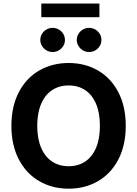

<svg xmlns="http://www.w3.org/2000/svg" viewBox="-20 -1081 793 1110"><path d="M377 9.8Q282.2 9.8 207 -33.7Q131.8 -77.1 88.9 -159.4Q45.9 -241.7 45.9 -353.5Q45.9 -465.8 88.9 -548.1Q131.8 -630.4 207 -673.6Q282.2 -716.8 377 -716.8Q471.2 -716.8 546.1 -673.6Q621.1 -630.4 664.1 -548.1Q707 -465.8 707 -353.5Q707 -241.2 664.1 -158.9Q621.1 -76.7 546.1 -33.4Q471.2 9.8 377 9.8ZM377 -586.9Q321.8 -586.9 281 -559.8Q240.2 -532.7 217.8 -480.2Q195.3 -427.7 195.3 -353.5Q195.3 -279.3 217.8 -226.8Q240.2 -174.3 281 -147.2Q321.8 -120.1 377 -120.1Q432.1 -120.1 472.7 -147.2Q513.2 -174.3 535.4 -226.6Q557.6 -278.8 557.6 -353.5Q557.6 -428.2 535.4 -480.5Q513.2 -532.7 472.7 -559.8Q432.1 -586.9 377 -586.9ZM212.9 -849.6Q212.9 -868.7 222.4 -884.8Q231.9 -900.9 248.5 -910.4Q265.1 -919.9 284.2 -919.9Q303.7 -919.9 320.1 -910.4Q336.4 -900.9 345.9 -884.8Q355.5 -868.7 355.5 -849.6Q355.5 -831.1 345.9 -815.2Q336.4 -799.3 320.1 -789.8Q303.7 -780.3 284.2 -780.3Q265.1 -780.3 248.8 -789.8Q232.4 -799.3 222.7 -815.4Q212.9 -831.5 212.9 -849.6ZM423.8 -849.6Q423.8 -868.7 433.3 -884.8Q442.9 -900.9 459.5 -910.4Q476.1 -919.9 495.1 -919.9Q514.6 -919.9 531 -910.4Q547.4 -900.9 556.9 -884.8Q566.4 -868.7 566.4 -849.6Q566.4 -831.1 556.9 -815.2Q547.4 -799.3 531 -789.8Q514.6 -780.3 495.1 -780.3Q476.1 -780.3 459.7 -789.8Q443.4 -799.3 433.6 -815.4Q423.8 -831.5 423.8 -849.6ZM554.7 -981.4H218.8V-1060.5H554.7Z"/></svg>

Font: Pretendard Std
Style: Bold
Weight: 700
Designer: Base glyphs from Inter by Rasmus Andersson; Hangeul glyphs from Noto Sans CJK(Source Han Sans) by Jang Soo-young and Kan
Foundry: Kil Hyung-jin
Version: Version 1.309